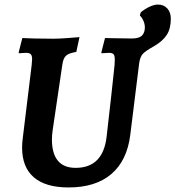

<svg xmlns="http://www.w3.org/2000/svg" viewBox="-20 -811 770 843"><path d="M730 -729Q730 -685 712 -657.5Q694 -630 656 -608Q620 -588 607.5 -575Q595 -562 591 -533L552 -219Q538 -106 469 -47Q400 12 281 12Q180 12 128.5 -32.5Q77 -77 77 -163Q77 -183 80 -205L119 -525Q121 -545 121 -551Q121 -567 115 -573Q109 -579 94 -579Q85 -579 75.5 -578Q66 -577 63 -577L62 -581L78 -644Q92 -643 131 -642Q170 -641 214 -641Q239 -641 278 -644Q317 -647 329 -648L315 -583Q283 -578 270.5 -567Q258 -556 254 -529L211 -238Q208 -217 208 -198Q208 -137 234 -105.5Q260 -74 312 -74Q432 -74 448 -210Q457 -287 468 -386Q479 -485 483 -525Q484 -535 484 -549Q484 -567 478.5 -573Q473 -579 459 -579Q450 -579 440 -578Q430 -577 426 -577L425 -581L441 -644Q454 -644 489.5 -643Q525 -642 559 -642Q590 -642 603 -654.5Q616 -667 616 -691Q616 -705 610 -719Q604 -733 594 -743L598 -757Q618 -773 638 -782Q658 -791 673 -791Q699 -791 714.5 -774Q730 -757 730 -729Z"/></svg>

Font: Alegreya
Style: Bold Italic
Weight: 700
Italic angle: -7°
Designer: Juan Pablo del Peral
Foundry: Huerta Tipografica
Version: Version 2.007; ttfautohint (v1.6)